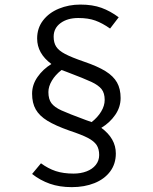

<svg xmlns="http://www.w3.org/2000/svg" viewBox="-20 -734 655 822"><path d="M488.2 -660 451.3 -611.8Q418.5 -634.9 388.2 -645.9Q357.9 -656.9 315.4 -656.9Q268.7 -656.9 239.2 -635.1Q209.7 -613.3 209.7 -576.9Q209.7 -551.3 220.5 -534.4Q231.3 -517.4 258.5 -503.1Q285.6 -488.7 339 -470.3Q397.9 -450.3 431.8 -429.2Q465.6 -408.2 481 -380.8Q496.4 -353.3 496.4 -314.4Q496.4 -275.4 473.3 -242.1Q450.3 -208.7 413.8 -186.7Q475.9 -141 475.9 -76.9Q475.9 -32.3 451.5 0.3Q427.2 32.8 384.4 50Q341.5 67.2 287.2 67.2Q234.9 67.2 193.3 52.6Q151.8 37.9 117.4 10.8L155.4 -34.9Q186.2 -12.3 218.7 -1.5Q251.3 9.2 294.9 9.2Q325.6 9.2 350.5 -0.3Q375.4 -9.7 390 -27.9Q404.6 -46.2 404.6 -70.3Q404.6 -96.4 393.6 -113.1Q382.6 -129.7 356.2 -143.6Q329.7 -157.4 276.9 -174.9Q217.4 -195.9 183.1 -216.9Q148.7 -237.9 133.1 -265.4Q117.4 -292.8 117.4 -332.8Q117.4 -371.3 140.8 -404.6Q164.1 -437.9 200 -460Q139 -505.1 139 -569.2Q139 -613.8 164.4 -646.7Q189.7 -679.5 232.1 -696.9Q274.4 -714.4 324.1 -714.4Q376.4 -714.4 414.4 -700.5Q452.3 -686.7 488.2 -660ZM187.2 -340Q187.2 -309.2 200.3 -292.1Q213.3 -274.9 243.1 -261.3Q272.8 -247.7 347.7 -220L372.3 -211.3Q398.5 -231.8 413.3 -256.7Q428.2 -281.5 428.2 -306.2Q428.2 -335.4 414.9 -352.3Q401.5 -369.2 371.5 -383.3Q341.5 -397.4 265.6 -426.2L243.6 -434.4Q216.9 -413.8 202.1 -388.7Q187.2 -363.6 187.2 -340Z"/></svg>

Font: Fira Code Fixed Light
Style: Regular
Weight: 300
Monospace: yes
Designer: Carrois Corporate, Edenspiekermann AG, Nikita Prokopov
Foundry: Carrois Corporate, Edenspiekermann AG, Nikita Prokopov
Version: Version 5.002